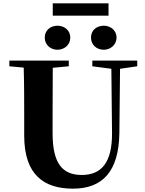

<svg xmlns="http://www.w3.org/2000/svg" viewBox="-20 -1110 869 1150"><path d="M324 -812C364 -812 401 -840 401 -885C401 -930 364 -956 324 -956C284 -956 248 -930 248 -885C248 -840 284 -812 324 -812ZM602 -812C640 -812 678 -840 678 -885C678 -930 640 -956 602 -956C560 -956 525 -930 525 -885C525 -840 560 -812 602 -812ZM296 -1016H630V-1090H296ZM533 -713 647 -698 651 -316C653 -135 586 -62 470 -62C355 -62 295 -129 295 -312V-406L296 -704L392 -713V-747H36V-713L122 -705C125 -605 125 -504 125 -406V-297C125 -61 245 20 417 20C595 20 692 -84 695 -314L699 -698L802 -713V-747H533Z"/></svg>

Font: Noto Serif CJK SC Black
Style: Regular
Weight: 900
Designer: Ryoko NISHIZUKA 西塚涼子 (kana & ideographs); Frank Grießhammer (Latin, Greek & Cyrillic); Wenlong ZHANG 张文龙 (bopomofo); San
Foundry: Adobe
Version: Version 2.001;hotconv 1.1.0;makeotfexe 2.6.0